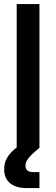

<svg xmlns="http://www.w3.org/2000/svg" viewBox="-20 -748 284 972"><path d="M179.7 -727.5H64.5V-1.5C20 32.7 1 66.9 1 108.9C1 170.9 43.5 204.1 114.7 204.1H179.7V123.5H150.4C121.6 123.5 108.9 111.8 108.9 90.3C108.9 65.9 126 44.9 179.7 0Z"/></svg>

Font: Raveo Display Display Medium
Style: Regular
Weight: 500
Designer: Jakub Foglar, Rasmus Andersson (Inter)
Foundry: Jakubfoglar.com
Version: Version 1.100;Glyphs 3.2.3 (3260)